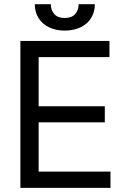

<svg xmlns="http://www.w3.org/2000/svg" viewBox="-20 -904 607 924"><path d="M78.1 -707H506.8V-628.9H166V-392.6H484.4V-315.4H166V-78.1H511.7V0H78.1ZM291 -756.8Q248 -756.8 215.3 -772.9Q182.6 -789.1 165 -817.9Q147.5 -846.7 147.5 -883.8H224.6Q224.6 -855.5 241.2 -836.4Q257.8 -817.4 291 -817.4Q325.2 -817.4 341.8 -836.4Q358.4 -855.5 358.4 -883.8H436.5Q436.5 -846.7 418.9 -817.9Q401.4 -789.1 368.2 -772.9Q335 -756.8 291 -756.8Z"/></svg>

Font: WEMIX Pretendard Variable
Style: Regular
Weight: 400
Designer: Base glyphs from Inter by Rasmus Andersson; Hangeul glyphs from Noto Sans CJK(Source Han Sans) by Jang Soo-young and Kan
Foundry: Kil Hyung-jin
Version: Version 1.000;Glyphs 3.2 (3208)